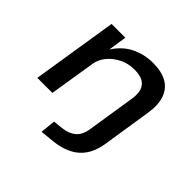

<svg xmlns="http://www.w3.org/2000/svg" viewBox="-172 -685 1055 1055"><g transform="rotate(45 355.5 -157.5)"><path d="M283 193 292 105 348 99Q395 94 424 70Q453 46 461 -3L505 -284Q512 -326 503.5 -353.5Q495 -381 470.5 -395.5Q446 -410 402 -410Q355 -410 315 -390Q275 -370 249 -338.5Q223 -307 217 -268L174 0H57L136 -498H243L227 -392H228Q267 -452 324.5 -480Q382 -508 449 -508Q517 -508 559 -483.5Q601 -459 617.5 -410.5Q634 -362 622 -291L578 -8Q571 36 554.5 70Q538 104 510.5 128.5Q483 153 441.5 168Q400 183 344 187Z"/></g></svg>

Font: Nunito Sans 7pt SemiExpanded SemiBold
Style: Italic
Weight: 600
Width: 6
Italic angle: -9°
Designer: Vernon Adams
Foundry: Vernon Adams
Version: Version 3.101;gftools[0.9.27]